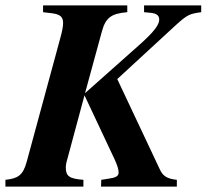

<svg xmlns="http://www.w3.org/2000/svg" viewBox="-41 -689 763 709"><path d="M702 -669H491V-644L512 -642C537 -640 547 -632 547 -617C547 -598 529 -572 470 -520L273 -345L335 -572C349 -624 370 -639 429 -644V-669H118V-644L151 -640C182 -636 192 -626 192 -604C192 -592 189 -574 181 -546L58 -93C44 -40 24 -30 -21 -25V0H267V-25C215 -29 202 -38 202 -71C202 -77 203 -83 204 -88L271 -337L382 -101C392 -79 397 -64 397 -52C397 -38 386 -33 359 -29L333 -25L332 0H612V-25C574 -29 560 -40 549 -64L392 -397L608 -596C651 -635 659 -638 702 -644Z"/></svg>

Font: XITS
Style: Bold Italic
Weight: 700
Italic angle: -16.33°
Designer: MicroPress Inc., with final additions and corrections provided by Coen Hoffman, Elsevier (retired)
Version: Version 1.105